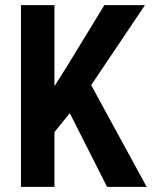

<svg xmlns="http://www.w3.org/2000/svg" viewBox="-20 -731 594 751"><path d="M192.9 -710.9V0H62V-710.9ZM546.9 -710.9 313 -362.8 171.4 -187.5 147 -321.3 241.2 -470.2 388.2 -710.9ZM398.9 0 231.4 -331.1 324.7 -419.9 553.7 0Z"/></svg>

Font: Roboto Condensed SemiBold
Style: Regular
Weight: 600
Designer: Christian Robertson
Foundry: Google
Version: Version 3.008; 2023